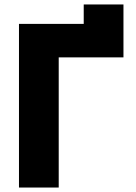

<svg xmlns="http://www.w3.org/2000/svg" viewBox="-20 -840 610 860"><path d="M243 0V-583H533V-820H355V-733H65V0Z"/></svg>

Font: Kreadon Extra Bold
Style: Regular
Weight: 800
Designer: kohakuno
Foundry: StudioGnu
Version: Version 1.000;Glyphs 3.1.2 (3151)